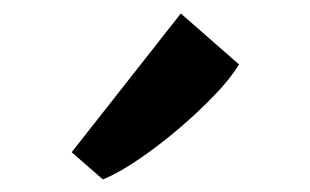

<svg xmlns="http://www.w3.org/2000/svg" viewBox="-20 -904 472 292"><path d="M136 -631.5 89 -672.5 255 -883.5 343.5 -806Q331 -785 305.8 -758.8Q280.5 -732.5 249.8 -706.5Q219 -680.5 189.2 -660.5Q159.5 -640.5 137.5 -631.5Z"/></svg>

Font: Merriweather 28pt
Style: Bold
Weight: 700
Version: Version 2.100